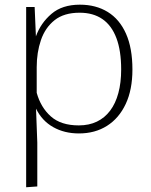

<svg xmlns="http://www.w3.org/2000/svg" viewBox="-20 -558 642 817"><path d="M91.3 238.8V-528.3H127.4L132.8 -403.3Q153.3 -460 199 -499Q244.6 -538.1 319.8 -538.1Q388.2 -538.1 438.5 -507.1Q488.8 -476.1 516.1 -414.8Q543.5 -353.5 543.5 -262.2Q543.5 -176.3 514.9 -115.5Q486.3 -54.7 435.3 -22.5Q384.3 9.8 315.9 9.8Q253.9 9.8 206.3 -17.1Q158.7 -43.9 133.3 -95.7L138.7 48.8V235.4ZM315.4 -24.4Q358.9 -24.4 392.3 -40.5Q425.8 -56.6 448.7 -87.2Q471.7 -117.7 483.6 -161.9Q495.6 -206.1 495.6 -262.2Q495.6 -342.3 475.3 -396Q455.1 -449.7 415.8 -476.8Q376.5 -503.9 318.8 -503.9Q252.4 -503.9 212.4 -472.2Q172.4 -440.4 154.3 -387.7Q136.2 -335 136.2 -272V-163.1Q153.3 -101.1 196.3 -62.7Q239.3 -24.4 315.4 -24.4Z"/></svg>

Font: Comme Thin
Style: Regular
Weight: 250
Version: Version 1.000;gftools[0.9.27]